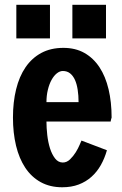

<svg xmlns="http://www.w3.org/2000/svg" viewBox="-20 -770 511 803"><path d="M174.3 -261.7Q174.3 -235.4 177.7 -205.1Q181.2 -174.8 189.2 -149.4Q197.3 -124 210.4 -107.2Q223.6 -90.3 242.7 -90.3Q259.3 -90.3 272.9 -103.5Q286.6 -116.7 296.9 -133.3Q307.1 -149.9 313.2 -164.6Q319.3 -179.2 320.8 -182.1L427.2 -141.6Q417.5 -107.4 401.4 -79.1Q385.3 -50.8 362.3 -30.3Q339.4 -9.8 309.1 1.7Q278.8 13.2 240.2 13.2Q189 13.2 150.1 -8.3Q111.3 -29.8 85.7 -68.4Q60.1 -106.9 47.1 -160.6Q34.2 -214.4 34.2 -278.3Q34.2 -342.8 47.4 -396.5Q60.5 -450.2 86.9 -488.8Q113.3 -527.3 152.8 -548.6Q192.4 -569.8 245.1 -569.8Q295.4 -569.8 333 -548.6Q370.6 -527.3 396 -488.8Q421.4 -450.2 434.1 -396.5Q446.8 -342.8 446.8 -278.3L444.8 -271.5Q443.8 -268.6 443.4 -265.9Q442.9 -263.2 442.9 -261.7ZM308.6 -342.8Q308.6 -370.6 304.9 -394.5Q301.3 -418.5 293.5 -435.8Q285.6 -453.1 273.2 -463.1Q260.7 -473.1 242.7 -473.1Q230 -473.1 217.5 -463.1Q205.1 -453.1 195.6 -435.8Q186 -418.5 180.2 -394.5Q174.3 -370.6 174.3 -342.8ZM189 -750V-609.4H48.3V-750ZM423.3 -750V-609.4H282.7V-750Z"/></svg>

Font: Francois One
Style: Regular
Weight: 400
Designer: Vernon Adams
Foundry: vernon adams
Version: Version 1.000